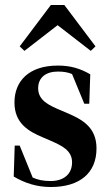

<svg xmlns="http://www.w3.org/2000/svg" viewBox="-20 -735 440 770"><path d="M184 15C300 15 367 -41 367 -140C367 -225 309 -256 251 -281L223 -293C175 -313 133 -333 133 -381C133 -424 164 -448 212 -448C235 -448 253 -445 269 -438L318 -319H338L342 -437C302 -460 264 -472 212 -472C95 -472 38 -409 38 -324C38 -240 95 -208 152 -184L180 -172C228 -151 269 -132 269 -84C269 -37 236 -9 183 -9C152 -9 131 -14 111 -23L59 -151H39L35 -27C81 0 128 15 184 15ZM344 -531 363 -549 238 -715H184L59 -549L78 -531L211 -634Z"/></svg>

Font: Source Serif 4 Display
Style: Bold
Weight: 700
Designer: Frank Grießhammer
Foundry: Adobe Systems Incorporated
Version: Version 4.004;hotconv 1.0.117;makeotfexe 2.5.65602